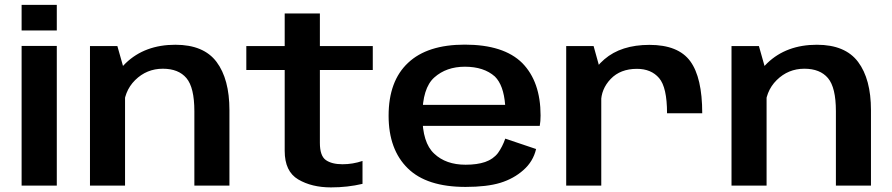

<svg xmlns="http://www.w3.org/2000/svg" viewBox="-20 -786 3776 813"><path d="M71.5 0H220.5V-591.5H71.5ZM71.5 -765.5V-657H220.5V-765.5Z M361 0H509.5V-476L477 -591H361ZM803 0H951.5V-319.5Q951.5 -451 897 -523.8Q842.5 -596.5 722.5 -596.5Q593.5 -596.5 512.5 -518.8Q431.5 -441 431.5 -364.5L503.5 -322.5Q503.5 -398.5 552.2 -446.8Q601 -495 669.5 -495Q736 -495 769.5 -455.2Q803 -415.5 803 -315Z M1381.5 7.5Q1451.5 7.5 1515 -7.5V-104.5Q1473.5 -90.5 1430.5 -90.5Q1385 -90.5 1359.8 -108.2Q1334.5 -126 1334.5 -181V-489.5H1558.5V-591H1334.5V-729H1185.5V-591H1023V-489.5H1185.5V-147Q1185.5 -60 1242.8 -26.2Q1300 7.5 1381.5 7.5Z M1951.5 5.5V-88.5Q1868 -88.5 1818.5 -135.5Q1768.5 -181.5 1768.5 -295.5Q1768.5 -413 1819 -458Q1870 -503.5 1948.5 -503.5Q2029 -503.5 2075.5 -462Q2112.5 -425.5 2119 -342H1754V-253H2265.5Q2269 -272.5 2269 -297Q2269 -440 2191.5 -519Q2113 -597 1948 -597Q1789.5 -597 1708 -520Q1625.5 -443 1625.5 -296Q1625.5 -152.5 1707 -73Q1787 5.5 1951.5 5.5ZM1951.5 -88.5V5.5Q2042 5.5 2099 -12Q2155.5 -29.5 2196.5 -66Q2237.5 -102 2250 -155L2119.5 -199Q2107.5 -164.5 2088.5 -138Q2068.5 -112 2034 -100Q2000 -88.5 1951.5 -88.5Z M2804.5 -306.5H2953.5Q2953.5 -457.5 2902.8 -526.8Q2852 -596 2730 -596Q2610 -596 2539 -534.8Q2468 -473.5 2468 -392L2525 -352Q2525 -409 2566 -451.8Q2607 -494.5 2677 -494.5Q2737.5 -494.5 2771 -455.2Q2804.5 -416 2804.5 -306.5ZM2377.5 0H2526V-474L2493.5 -591H2377.5Z M3077.5 0H3226V-476L3193.5 -591H3077.5ZM3519.5 0H3668V-319.5Q3668 -451 3613.5 -523.8Q3559 -596.5 3439 -596.5Q3310 -596.5 3229 -518.8Q3148 -441 3148 -364.5L3220 -322.5Q3220 -398.5 3268.8 -446.8Q3317.5 -495 3386 -495Q3452.5 -495 3486 -455.2Q3519.5 -415.5 3519.5 -315Z"/></svg>

Font: Anybody SemiExpanded SemiBold
Style: Regular
Weight: 600
Width: 6
Designer: Tyler Finck
Foundry: Etcetera Type Company
Version: Version 1.113;gftools[0.9.25]